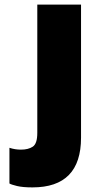

<svg xmlns="http://www.w3.org/2000/svg" viewBox="-20 -800 417 834"><path d="M121 14Q79 14 54 8Q29 2 21 -3V-158Q45 -150 71 -150Q103 -150 122.5 -163Q142 -176 142 -223V-780H332V-202Q332 14 121 14Z"/></svg>

Font: Tanohe Sans ExtraBold
Style: Regular
Weight: 800
Designer: Village Type and Design LLC & Cristiano Sobral
Foundry: Cooper Hewitt Smithsonian Design Museum
Version: Version 1.00;September 29, 2021;FontCreator 13.0.0.2655 64-b